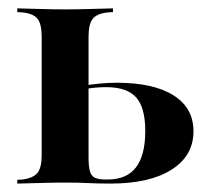

<svg xmlns="http://www.w3.org/2000/svg" viewBox="-20 -436 496 456"><path d="M79 -208.1V-348.4Q79 -379 69 -391.5Q58.9 -404 33.1 -406.5L21 -407.3V-416.1Q56.5 -415.3 82.3 -414.5Q108.1 -413.7 134.7 -413.7Q162.1 -413.7 187.9 -414.5Q213.7 -415.3 248.4 -416.1V-407.3L236.3 -406.5Q210.5 -404 200.4 -391.5Q190.3 -379 190.3 -348.4V-208.1ZM134.7 -2.4Q108.1 -2.4 82.3 -1.6Q56.5 -0.8 21 0V-8.9L33.1 -9.7Q58.9 -12.9 69 -25.4Q79 -37.9 79 -67.7V-208.1H190.3V-62.9Q190.3 -41.1 193.5 -29.4Q196.8 -17.7 205.6 -13.7Q214.5 -9.7 231.5 -9.7H236.3Q280.6 -9.7 302.8 -38.3Q325 -66.9 325 -125Q325 -180.6 303.2 -204.8Q281.5 -229 232.3 -229Q219.4 -229 205.6 -227.8Q191.9 -226.6 171 -222.6V-231.5Q196 -235.5 216.5 -237.5Q237.1 -239.5 257.3 -239.5Q344.4 -239.5 391.9 -209.7Q439.5 -179.8 439.5 -124.2Q439.5 -66.1 387.5 -33.1Q335.5 0 242.7 0Q213.7 0 189.5 -1.2Q165.3 -2.4 134.7 -2.4Z"/></svg>

Font: Playfair 144pt SemiCondensed
Style: Bold
Weight: 700
Width: 4
Designer: Claus Eggers Sørensen
Foundry: Claus Eggers Sørensen
Version: Version 2.203